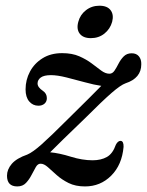

<svg xmlns="http://www.w3.org/2000/svg" viewBox="-20 -643 515 672"><path d="M412.5 -129Q407 -66 369.2 -28.2Q331.5 9.5 277.5 9.5Q244 9.5 220 -2.5Q196 -14.5 178.5 -30.2Q161 -46 147.5 -58Q134 -70 122.5 -70Q112.5 -70.5 105.5 -58.5Q98.5 -46.5 90.5 -30.8Q82.5 -15 71 -2.8Q59.5 9.5 40.5 9.5Q4.5 9.5 4.5 -28Q4.5 -50 21.2 -69.5Q38 -89 75.5 -102Q94.5 -110 126.2 -138.2Q158 -166.5 218.5 -227Q260.5 -268.5 289.5 -297.2Q318.5 -326 334.5 -342.5Q310 -346 277.2 -355Q244.5 -364 212.5 -372Q180.5 -380 158.5 -380Q134 -380 122.8 -371.8Q111.5 -363.5 111.5 -351Q111.5 -337.5 129.5 -325.5Q144 -316 144 -299.5Q144 -287.5 135.8 -280.2Q127.5 -273 114.5 -273Q95 -273 82.2 -288Q69.5 -303 69.5 -330Q69.5 -363.5 84.8 -392.2Q100 -421 128.8 -439Q157.5 -457 197.5 -457Q232.5 -457 257.5 -446Q282.5 -435 301 -421Q319.5 -407 334.2 -396Q349 -385 363 -385Q373.5 -385 380.8 -395.8Q388 -406.5 395.2 -420.8Q402.5 -435 413.2 -445.8Q424 -456.5 441 -456.5Q457.5 -456.5 466.2 -445.8Q475 -435 474.5 -418Q474.5 -369.5 419.5 -351.5Q402.5 -345.5 370.8 -318Q339 -290.5 276 -227.5Q229.5 -182.5 201.2 -155.2Q173 -128 155.5 -110Q188 -107 228 -94.5Q268 -82 304 -82Q333.5 -82 354 -93.5Q374.5 -105 385.5 -136.5Q392.5 -150 402 -150Q413 -149.5 412.5 -129ZM298 -509.5Q271 -509.5 259 -525.2Q247 -541 254 -566.5Q260.5 -591.5 280.8 -607.2Q301 -623 328 -623Q355.5 -623 367.2 -607.2Q379 -591.5 372.5 -566.5Q365.5 -541.5 345.5 -525.5Q325.5 -509.5 298 -509.5Z"/></svg>

Font: Fraunces 72pt Soft
Style: Italic
Weight: 400
Italic angle: -16°
Version: Version 1.000;[b76b70a41]